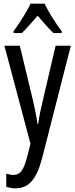

<svg xmlns="http://www.w3.org/2000/svg" viewBox="-20 -786 410 1046"><path d="M4 -537H88L161 -233Q167 -205 173.5 -174Q180 -143 184 -111H188Q195 -164 212 -233L283 -537H366L208 81Q186 163 152.5 201.5Q119 240 64 240Q52 240 40 238Q28 236 14 232V160Q24 163 34 165Q44 167 53 167Q82 167 98 144.5Q114 122 129 65L146 -3ZM223 -766Q239 -732 265 -690.5Q291 -649 316 -616V-606H271Q250 -626 229 -650Q208 -674 185 -700Q162 -674 139.5 -648.5Q117 -623 99 -606H54V-616Q81 -653 106.5 -693.5Q132 -734 146 -766Z"/></svg>

Font: Noto Sans Kannada ExtraCondensed
Style: Regular
Weight: 400
Width: 2
Designer: Jelle Bosma - Monotype Design Team
Foundry: Monotype Imaging Inc.
Version: Version 2.005; ttfautohint (v1.8.4.7-5d5b)